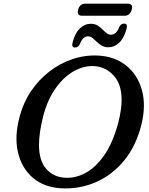

<svg xmlns="http://www.w3.org/2000/svg" viewBox="-20 -1019 817 1054"><path d="M519 -714Q611 -709 673.2 -658.8Q735.5 -608.5 758.8 -525Q782 -441.5 757 -338Q728 -218.5 661.5 -137.8Q595 -57 504.5 -18.2Q414 20.5 313.5 14.5Q221.5 9 160.2 -43.2Q99 -95.5 78.5 -183.5Q58 -271.5 89 -383.5Q109.5 -459 152 -521Q194.5 -583 252.5 -627.5Q310.5 -672 378.8 -694.8Q447 -717.5 519 -714ZM334 -43.5Q390.5 -39 447 -68.2Q503.5 -97.5 551 -165Q598.5 -232.5 628.5 -342Q638.5 -381 643.2 -413.8Q648 -446.5 647.5 -473.5Q647 -556.5 605.2 -603Q563.5 -649.5 503.5 -655.5Q446.5 -661 389.5 -630.5Q332.5 -600 286.5 -536.2Q240.5 -472.5 216.5 -379Q205 -332.5 199.5 -293.8Q194 -255 194 -223Q194.5 -136.5 233.5 -92.2Q272.5 -48 334 -43.5ZM575.5 -759.5Q554 -759.5 538.8 -768.5Q523.5 -777.5 511.5 -789.2Q499.5 -801 488.2 -810.2Q477 -819.5 463.5 -819.5Q434.5 -819.5 418.5 -777Q409 -758 392 -758Q370.5 -758 379 -787.5Q392 -838 418.8 -863.2Q445.5 -888.5 477.5 -888.5Q499.5 -888.5 514.8 -879.5Q530 -870.5 541.8 -858.5Q553.5 -846.5 564.8 -837.5Q576 -828.5 590 -828.5Q619.5 -828.5 634.5 -871Q644 -889.5 661.5 -889.5Q682.5 -889.5 674.5 -860Q661 -809.5 634.2 -784.5Q607.5 -759.5 575.5 -759.5ZM409 -965.5Q417.5 -999 449 -999H680.5Q712 -999 703 -966Q694 -932.5 663 -932.5H431.5Q400 -932.5 409 -965.5Z"/></svg>

Font: Fraunces 9pt SuperSoft
Style: Italic
Weight: 400
Italic angle: -16°
Version: Version 1.000;[b76b70a41]